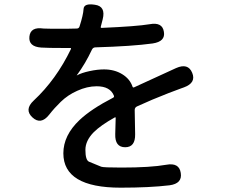

<svg xmlns="http://www.w3.org/2000/svg" viewBox="-20 -817 1040 888"><path d="M538 51Q273 51 273 -108Q273 -191 348 -262Q402 -313 503 -365Q509 -368 507 -374Q490 -418 427 -418Q383 -418 337 -397Q294 -378 261 -346Q232 -318 207 -286Q169 -238 130 -274Q91 -310 136 -352Q240 -449 308 -590Q310 -595 305 -595H281Q198 -595 171 -597Q111 -601 116 -648Q121 -694 181 -685Q187 -684 286 -684L335 -685Q345 -685 348 -695Q365 -748 366.5 -775.5Q368 -803 419 -795Q470 -788 455 -728L446 -693Q445 -688 450 -688Q613 -695 672 -705Q731 -716 738 -670Q746 -625 686 -616Q592 -603 422 -598Q410 -598 405 -587Q375 -523 336 -470Q333 -466 337 -469Q357 -480 393.5 -488Q430 -496 461 -496Q509 -496 545 -474Q581 -452 593 -416Q595 -411 600 -413L794 -502Q850 -527 869 -480Q888 -434 831 -413L817 -408Q789 -398 761 -387Q681 -356 614 -325Q603 -320 603 -308L605 -196Q606 -136 559 -136Q511 -136 513 -197L515 -271Q515 -276 511 -274Q446 -238 413 -205Q375 -166 375 -124Q375 -76 392 -69Q420 -58 448 -46Q457 -42 541 -42Q676 -42 749 -55Q809 -66 816 -17Q824 32 764 40Q672 51 538 51Z"/></svg>

Font: Resource Han Rounded TW Medium
Style: Regular
Weight: 500
Designer: Cyano Hao (round all glyphs); Ryoko NISHIZUKA 西塚涼子 (kana, bopomofo & ideographs); Paul D. Hunt (Latin, Greek & Cyrillic)
Foundry: Cyano Hao
Version: 0.990